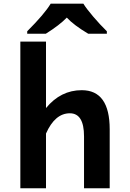

<svg xmlns="http://www.w3.org/2000/svg" viewBox="-20 -1003 694 1023"><path d="M564.5 0H427.7V-276.4Q427.7 -399.4 352.1 -399.4Q272.9 -399.4 225.1 -291.5V0H88.4V-781.2H225.1V-427.2Q303.2 -522.5 415.5 -522.5Q564.5 -522.5 564.5 -314ZM549.3 -823.2H450.2Q373.5 -868.7 335.9 -909.2Q297.9 -869.6 224.1 -823.2H125V-836.4Q217.3 -928.7 250 -983.4H424.3Q439.5 -958 476.8 -914.3Q514.2 -870.6 549.3 -836.4Z"/></svg>

Font: Cadman
Style: Bold
Weight: 700
Designer: Paul James MIller
Foundry: High-Logic / Made with FontCreator
Version: Version 2.114;March 28, 2021;FontCreator 13.0.0.2683 64-bit